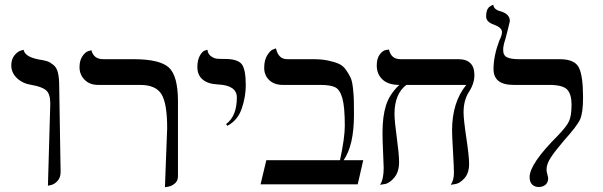

<svg xmlns="http://www.w3.org/2000/svg" viewBox="-20 -766 2505 798"><path d="M179.2 5.9 189 -335.9Q189 -376 171.4 -390.9Q153.8 -405.8 110.8 -413.1Q73.7 -418.9 50.3 -441.4Q26.9 -463.9 26.9 -494.1Q26.9 -519 39.3 -534.9Q51.8 -550.8 64.9 -555.2L78.1 -559.1Q83 -530.3 140.1 -519Q166 -515.1 177.5 -511Q189 -506.8 202.4 -495.8Q215.8 -484.9 220.9 -463.4Q226.1 -441.9 226.1 -405.8L231.9 -50.8Q231.9 -27.8 219 -13.9Q206.1 0 192.4 2.9Z M665.5 12.2 674.8 -233.9Q674.8 -335.9 651.1 -374.5Q627.4 -413.1 562.5 -413.1H387.7Q352.5 -413.1 331.5 -434.6Q310.5 -456.1 310.5 -486.8Q310.5 -514.6 322.5 -532.2Q334.5 -549.8 347.2 -553.7L359.9 -557.1Q369.6 -520 408.7 -520H534.7Q644.5 -520 682.1 -485.1Q719.7 -450.2 719.7 -344.2V-33.2Q719.7 -14.2 706.3 -3.2Q692.9 7.8 679.2 9.8Z M925.3 -243.2 919.4 -250Q964.4 -283.2 964.4 -360.8Q964.4 -411.6 885.3 -415Q844.2 -417 822.3 -435.5Q800.3 -454.1 800.3 -486.8Q800.3 -516.6 810.8 -534.9Q821.3 -553.2 832 -556.2L842.3 -559.1Q844.2 -541 857.4 -532Q870.6 -522.9 881.6 -522Q892.6 -521 913.6 -521Q966.8 -521 984.1 -500Q1001.5 -479 1001.5 -411.1Q1001.5 -364.3 984.9 -315.2Q968.3 -266.1 925.3 -243.2Z M1280.8 -520Q1316.9 -520 1343.5 -514.4Q1370.1 -508.8 1387.9 -501Q1405.8 -493.2 1418 -475.6Q1430.2 -458 1437 -443.6Q1443.8 -429.2 1447 -399.7Q1450.2 -370.1 1450.7 -349.6Q1451.2 -329.1 1451.2 -289.1Q1451.2 -162.1 1408.2 -100.1H1489.7L1466.8 0H1063L1086.9 -100.1H1393.1Q1413.1 -192.9 1413.1 -243.2Q1413.1 -321.3 1403.1 -357.2Q1393.1 -393.1 1373.5 -403.1Q1354 -413.1 1310.1 -413.1H1155.8Q1119.6 -413.1 1098.9 -433.1Q1078.1 -453.1 1078.1 -483.9Q1078.1 -516.1 1090.6 -536.1Q1103 -556.2 1114.7 -560.5L1127 -564.9Q1136.7 -520 1173.8 -520Z M1906.7 -298.8Q1906.7 -270 1918.2 -193.1Q1929.7 -116.2 1929.7 -85Q1929.7 -46.9 1910.6 -25.4Q1891.6 -3.9 1872.6 -1L1853.5 2Q1866.7 -17.1 1866.7 -48.8Q1866.7 -69.8 1862.8 -136Q1858.9 -202.1 1858.9 -223.1Q1858.9 -341.3 1918 -413.1H1668.9Q1620.1 -376 1619.6 -293.9Q1619.6 -263.2 1629.2 -193.6Q1638.7 -124 1638.7 -92.8Q1638.7 -51.8 1618.7 -27.8Q1598.6 -3.9 1579.1 -1L1559.6 2Q1574.7 -21 1574.7 -67.9Q1574.7 -79.1 1572.3 -130.6Q1569.8 -182.1 1569.8 -214.8Q1569.8 -281.7 1584.2 -327.9Q1598.6 -374 1639.6 -413.1Q1593.8 -413.1 1569.8 -435.5Q1545.9 -458 1545.9 -494.1Q1545.9 -522.9 1558.3 -539.6Q1570.8 -556.2 1584 -558.1L1596.7 -560.1Q1605.5 -520 1644.5 -520H1884.8Q1951.7 -520 1951.7 -454.1Q1951.7 -418.9 1929.2 -384.3Q1906.7 -349.6 1906.7 -298.8Z M2071.3 -558.1Q2071.3 -535.2 2087.9 -527.6Q2104.5 -520 2136.2 -520H2306.2Q2368.2 -520 2385.7 -485.6Q2403.3 -451.2 2403.3 -360.8Q2403.3 -296.9 2390.9 -269.5Q2378.4 -242.2 2324.2 -182.1Q2286.1 -137.2 2268.8 -110.6Q2251.5 -84 2251.5 -61Q2251.5 -53.2 2254.9 -41.5Q2258.3 -29.8 2258.3 -24.9Q2258.3 -7.8 2247.3 1.7Q2236.3 11.2 2219.2 11.2Q2202.1 11.2 2191.7 0.7Q2181.2 -9.8 2181.2 -29.8Q2181.2 -85 2297.4 -201.2Q2334.5 -239.3 2345 -262.2Q2355.5 -285.2 2355.5 -332Q2355.5 -374 2337.4 -393.6Q2319.3 -413.1 2262.2 -413.1H2114.3Q2031.2 -413.1 2031.2 -479Q2031.2 -533.2 2055.2 -597.2Q2066.4 -619.1 2066.4 -632.8Q2066.4 -650.9 2034.2 -663.1Q2000 -674.3 2000.5 -698.2Q2000.5 -711.4 2003.4 -720.7Q2006.3 -730 2010.7 -734.4Q2015.1 -738.8 2019.8 -741.5Q2024.4 -744.1 2027.3 -745.1L2030.3 -746.1Q2032.2 -726.1 2060.1 -719.2Q2099.1 -708 2099.1 -678.2Q2099.1 -676.3 2090.6 -642.6Q2082 -608.9 2080.1 -602.1Q2071.3 -577.1 2071.3 -558.1Z"/></svg>

Font: Linux Libertine
Style: Regular
Weight: 400
Designer: Philipp H. Poll
Foundry: Philipp H. Poll
Version: Version 5.3.0 ; ttfautohint (v0.9)